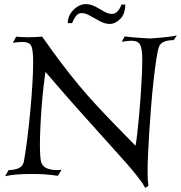

<svg xmlns="http://www.w3.org/2000/svg" viewBox="-20 -852 884 938"><path d="M689 66Q682 49 647 4.5Q612 -40 548 -110Q490 -175 447.5 -222Q405 -269 373 -305Q341 -341 314 -371.5Q287 -402 260.5 -433Q234 -464 202 -501Q198 -475 193 -431.5Q188 -388 184 -337.5Q180 -287 177.5 -236Q175 -185 175 -144Q175 -116 176.5 -93.5Q178 -71 181 -60Q189 -37 211 -29Q233 -21 255 -21Q263 -21 269.5 -21.5Q276 -22 281 -23L263 7Q229 2 202 0Q175 -2 135 -2Q86 -2 55.5 1Q25 4 5 9L22 -21Q50 -21 71.5 -30.5Q93 -40 97 -65Q105 -109 113 -172Q121 -235 127.5 -304Q134 -373 138 -437Q142 -501 142 -547Q142 -603 134 -625Q126 -647 89 -647Q79 -647 68 -646Q57 -645 43 -643L59 -673Q70 -672 84.5 -671Q99 -670 115 -670Q134 -670 152.5 -671Q171 -672 186 -673Q238 -599 281.5 -541.5Q325 -484 365.5 -435.5Q406 -387 447.5 -342Q489 -297 536.5 -248Q584 -199 642 -140Q646 -160 650.5 -199Q655 -238 659.5 -287Q664 -336 667.5 -387Q671 -438 673 -484Q675 -530 675 -561Q675 -611 665.5 -632Q656 -653 621 -653Q611 -653 600 -651.5Q589 -650 575 -648L589 -674Q595 -673 626 -670Q657 -667 714 -664Q827 -672 844 -680L829 -656Q765 -656 755 -619Q749 -599 742.5 -554.5Q736 -510 729.5 -451.5Q723 -393 718 -329Q713 -265 709 -203.5Q705 -142 703 -92.5Q701 -43 701 -14Q701 8 702 25.5Q703 43 705 56ZM516 -735Q493 -735 468 -748.5Q443 -762 420 -775Q397 -788 379 -788Q362 -788 351 -773.5Q340 -759 332 -739H311Q311 -764 324 -785Q337 -806 357.5 -819Q378 -832 399 -832Q423 -832 445.5 -820Q468 -808 488.5 -796Q509 -784 527 -784Q544 -784 556 -798.5Q568 -813 573 -830H592Q592 -784 567.5 -759.5Q543 -735 516 -735Z"/></svg>

Font: Luxurious Roman
Style: Regular
Weight: 400
Designer: Robert E. Leuschke
Foundry: Robert E. Leuschke
Version: Version 1.010; ttfautohint (v1.8.3)